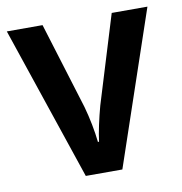

<svg xmlns="http://www.w3.org/2000/svg" viewBox="-66 -604 631 667"><g transform="rotate(-10 249.0 -271.0)"><path d="M184 0 1 -542H127L221 -237Q230 -205 236.5 -171.5Q243 -138 246 -109H250Q253 -134 260 -166.5Q267 -199 276 -232L371 -542H497L313 0Z"/></g></svg>

Font: Noto Sans Tamil SemiCondensed SemiBold
Style: Regular
Weight: 600
Width: 4
Designer: Jelle Bosma - Monotype Design Team
Foundry: Monotype Imaging Inc.
Version: Version 2.004; ttfautohint (v1.8.4.7-5d5b)